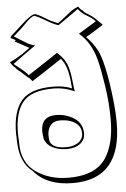

<svg xmlns="http://www.w3.org/2000/svg" viewBox="-61 -911 661 1009"><g transform="rotate(-5 269.5 -407.0)"><path d="M145 -230Q145 -310 224 -310Q276 -310 319.5 -282.5Q363 -255 363 -201Q363 -167 336.5 -147Q310 -127 267 -127Q224 -127 191.5 -143.5Q159 -160 149 -192L147 -208Q145 -222 145 -230ZM263 -137Q304 -137 328.5 -155Q353 -173 353 -203Q353 -233 333 -251Q301 -280 241 -280Q209 -280 192.5 -259Q176 -238 176 -207Q176 -196 177 -189L179 -175Q193 -137 263 -137ZM116 -674 42 -714Q42 -715 48 -721L22 -734Q22 -740 30 -748Q42 -759 54 -769Q80 -792 86 -798Q140 -848 160 -848Q170 -848 218 -819Q236 -806 278 -790Q302 -807 321 -823Q340 -839 352.5 -848Q365 -857 390 -868Q399 -854 408 -847Q409 -847 410 -848Q416 -836 438.5 -823.5Q461 -811 489 -783L511 -761Q445 -719 418 -704Q450 -673 473 -631V-632Q509 -562 531 -369Q539 -300 539 -242Q539 54 284 54Q146 54 78 -27Q14 -76 9 -178L7 -232Q7 -347 54.5 -403.5Q102 -460 221 -460Q281 -460 321 -442Q320 -447 318.5 -466Q317 -485 316 -494Q315 -503 311.5 -520.5Q308 -538 304 -550Q293 -582 276 -602Q165 -528 117 -498Q110 -508 99 -519L97 -518Q96 -519 60 -552Q40 -566 33 -577Q23 -583 7 -607L17 -612Q66 -635 116 -674ZM17 -232 19 -178Q19 -78 90 -27Q161 24 264 24Q405 24 460 -59Q509 -134 509 -262Q509 -350 495.5 -438.5Q482 -527 469 -578Q445 -672 382 -725Q407 -741 429 -754L451 -767Q454 -769 462.5 -774Q471 -779 476 -783Q459 -801 431.5 -816.5Q404 -832 387 -855Q382 -852 279 -779Q251 -788 215.5 -809.5Q180 -831 159 -839H156Q140 -839 98 -794Q91 -786 40 -741Q49 -735 67.5 -723.5Q86 -712 104 -701Q122 -690 147 -684Q73 -632 36 -604L26 -597Q27 -595 58 -571Q89 -547 100 -531Q152 -564 258 -635Q292 -606 306 -574Q320 -542 325.5 -490.5Q331 -439 334 -425Q281 -450 221 -450Q107 -450 62 -396.5Q17 -343 17 -232Z"/></g></svg>

Font: Londrina Shadow
Style: Regular
Weight: 400
Designer: Marcelo Magalhaes
Foundry: Marcelo Magalhaes
Version: Version 1.001 2011